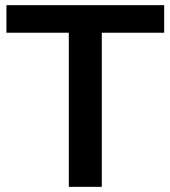

<svg xmlns="http://www.w3.org/2000/svg" viewBox="-20 -725 661 745"><path d="M247 0V-598H5V-705H617V-598H375V0Z"/></svg>

Font: Nunito Sans 12pt ExtraLight 12pt
Style: Bold
Weight: 700
Version: Version 3.101;gftools[0.9.27]